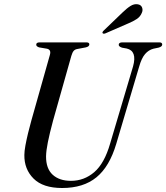

<svg xmlns="http://www.w3.org/2000/svg" viewBox="-20 -907 812 938"><path d="M518 -205.5 630 -582.5Q651 -658 599 -670L576.5 -674Q560 -679.5 560 -688Q560 -700 578 -700H758Q772.5 -700 772.5 -689.5Q772.5 -679.5 755.5 -674.5L729.5 -669Q706 -663 688.8 -643Q671.5 -623 659.5 -580.5L548 -204.5Q515 -93 451.2 -40.8Q387.5 11.5 283.5 11.5Q190 11.5 144 -34.5Q98 -80.5 99 -150Q99 -168 104.2 -196.5Q109.5 -225 117.2 -257Q125 -289 133 -317.5L223.5 -638Q231.5 -664 209.5 -669L171 -675.5Q156.5 -680.5 157 -689Q157 -700 174 -700H401.5Q416.5 -700 416.5 -690.5Q416.5 -679.5 399 -675.5L357 -667.5Q346 -665.5 339.8 -658.2Q333.5 -651 328.5 -634L239 -317Q222 -253.5 213.8 -212.2Q205.5 -171 205 -143.5Q204.5 -83.5 237.2 -53.5Q270 -23.5 326.5 -23.5Q391 -23.5 440.5 -66Q490 -108.5 518 -205.5ZM578 -845.5Q599.5 -866.5 617.5 -877.8Q635.5 -889 653 -886Q669 -883.5 674 -870.5Q679 -857.5 673 -844.5Q665.5 -825.5 648 -814Q630.5 -802.5 607.5 -793L495 -744Q484.5 -740 481 -745.5Q478.5 -750 487.5 -758.5Z"/></svg>

Font: Fraunces 72pt S000
Style: Italic
Weight: 400
Italic angle: -16°
Version: Version 1.000; ttfautohint (v1.8.3)